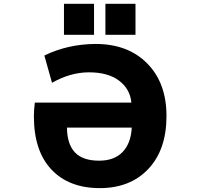

<svg xmlns="http://www.w3.org/2000/svg" viewBox="-20 -972 1040 1004"><path d="M668.9 -304.7H330.1Q331.1 -217.8 372.1 -174.8Q413.1 -131.8 498 -131.8Q578.1 -131.8 621.6 -177.7Q665 -223.6 668.9 -304.7ZM445.3 -593.8Q348.6 -593.8 252 -539.1L211.9 -681.6Q334 -741.2 479.5 -742.2Q649.4 -742.2 750 -640.1Q850.6 -538.1 850.6 -365.2Q850.6 -189.5 755.9 -88.9Q661.1 11.7 502 11.7Q340.8 11.7 249 -85.4Q157.2 -182.6 157.2 -364.3Q157.2 -395.5 162.1 -435.5H667Q660.2 -506.8 602.5 -550.3Q544.9 -593.8 445.3 -593.8ZM314.5 -790V-952.1H471.7V-790ZM531.2 -790V-952.1H688.5V-790Z"/></svg>

Font: GenEi Gothic M Heavy
Style: Regular
Weight: 800
Designer: o_tamon (Modified); [Source Han Sans]
Ryoko NISHIZUKA  (kana & ideographs); Paul D. Hunt (Latin, Greek & Cyrillic); Wenl
Version: Version 1.1a;Original Version 1.004